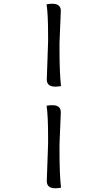

<svg xmlns="http://www.w3.org/2000/svg" viewBox="-20 -757 575 1026"><path d="M230 -332 237 -534V-564Q237 -681 229 -734Q245 -737 259 -737Q305 -737 305 -699L298 -528V-489Q298 -369 306 -297Q290 -294 276 -294Q230 -294 230 -332ZM230 211 237 9V-22Q237 -139 229 -192Q245 -195 259 -195Q305 -195 305 -157L298 14V54Q298 174 306 246Q290 249 276 249Q230 249 230 211Z"/></svg>

Font: Overlock
Style: Regular
Weight: 400
Designer: Dario Muhafara
Foundry: Dario Manuel Muhafara
Version: Version 1.001